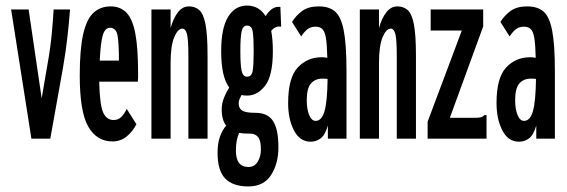

<svg xmlns="http://www.w3.org/2000/svg" viewBox="-20 -499 2040 691"><path d="M93 0 20 -465H83L130 -145L151 -268Q161 -323 166 -374.5Q171 -426 173 -465H232Q229 -423 223 -369Q217 -315 207 -257L161 0Z M385 10Q328 10 297.5 -43.5Q267 -97 267 -227Q267 -320 279 -374.5Q291 -429 316 -452.5Q341 -476 378 -476Q413 -476 435 -453.5Q457 -431 467 -378.5Q477 -326 477 -236Q477 -226 477 -219.5Q477 -213 476 -205H337Q339 -124 350.5 -96Q362 -68 388 -67Q406 -67 417 -78.5Q428 -90 436 -107L471 -52Q458 -26 436 -8Q414 10 385 10ZM339 -281H408Q408 -344 403 -371.5Q398 -399 376 -399Q358 -399 350 -372.5Q342 -346 339 -281Z M525 0V-465H594V-398Q604 -434 620.5 -455Q637 -476 660 -476Q682 -476 697 -463Q712 -450 719.5 -412Q727 -374 727 -299V0H658V-297Q658 -356 653 -376Q648 -396 636 -396Q620 -396 607 -365Q594 -334 594 -273V0Z M869 -155Q858 -155 849 -157Q845 -149 842 -142Q839 -135 839 -127Q839 -109 851.5 -101Q864 -93 899 -93Q944 -93 963 -63Q982 -33 982 31Q982 90 955.5 131Q929 172 874 172Q818 172 790.5 143.5Q763 115 763 51Q763 17 771.5 -7Q780 -31 794 -47Q777 -68 778 -110Q779 -129 786.5 -148Q794 -167 805 -184Q776 -222 776 -315Q776 -398 801 -438.5Q826 -479 869 -479Q912 -479 936 -441Q947 -459 960 -467.5Q973 -476 989 -474L992 -403Q972 -407 956 -388Q962 -357 962 -315Q962 -227 934.5 -191Q907 -155 869 -155ZM869 -223Q886 -223 889.5 -244.5Q893 -266 893 -315Q893 -364 889.5 -385.5Q886 -407 869 -407Q854 -407 849.5 -385.5Q845 -364 845 -315Q845 -266 849.5 -244.5Q854 -223 869 -223ZM829 43Q829 102 874 102Q896 102 907.5 83Q919 64 919 39Q919 6 908.5 -6Q898 -18 882 -18Q871 -18 861 -18.5Q851 -19 841 -21Q829 4 829 43Z M1098 11Q1059 11 1038 -29.5Q1017 -70 1017 -128Q1017 -219 1051.5 -256Q1086 -293 1138 -293Q1147 -293 1158 -291Q1157 -338 1153 -362Q1149 -386 1140 -394.5Q1131 -403 1116 -403Q1099 -403 1087.5 -394.5Q1076 -386 1064 -368L1031 -420Q1045 -443 1067.5 -459.5Q1090 -476 1127 -476Q1164 -476 1185.5 -458Q1207 -440 1217 -390Q1227 -340 1227 -243V0H1160V-47Q1150 -13 1134 -1Q1118 11 1098 11ZM1084 -138Q1084 -107 1092.5 -85.5Q1101 -64 1116 -64Q1138 -64 1148 -99Q1158 -134 1159 -215Q1151 -216 1141 -216Q1114 -216 1099 -198.5Q1084 -181 1084 -138Z M1275 0V-465H1344V-398Q1354 -434 1370.5 -455Q1387 -476 1410 -476Q1432 -476 1447 -463Q1462 -450 1469.5 -412Q1477 -374 1477 -299V0H1408V-297Q1408 -356 1403 -376Q1398 -396 1386 -396Q1370 -396 1357 -365Q1344 -334 1344 -273V0Z M1519 -61 1642 -389H1530V-465H1719V-404L1599 -75H1687Q1704 -75 1711 -77Q1718 -79 1724 -85H1731V0H1519Z M1848 11Q1809 11 1788 -29.5Q1767 -70 1767 -128Q1767 -219 1801.5 -256Q1836 -293 1888 -293Q1897 -293 1908 -291Q1907 -338 1903 -362Q1899 -386 1890 -394.5Q1881 -403 1866 -403Q1849 -403 1837.5 -394.5Q1826 -386 1814 -368L1781 -420Q1795 -443 1817.5 -459.5Q1840 -476 1877 -476Q1914 -476 1935.5 -458Q1957 -440 1967 -390Q1977 -340 1977 -243V0H1910V-47Q1900 -13 1884 -1Q1868 11 1848 11ZM1834 -138Q1834 -107 1842.5 -85.5Q1851 -64 1866 -64Q1888 -64 1898 -99Q1908 -134 1909 -215Q1901 -216 1891 -216Q1864 -216 1849 -198.5Q1834 -181 1834 -138Z"/></svg>

Font: Inconsolata UltraCondensed Bold
Style: Regular
Weight: 700
Width: 1
Monospace: yes
Designer: Raph Levien, Cyreal, Brenton Simpson
Foundry: Raph Levien, Cyreal, Google
Version: Version 3.001; ttfautohint (v1.8.2.53-6de2)